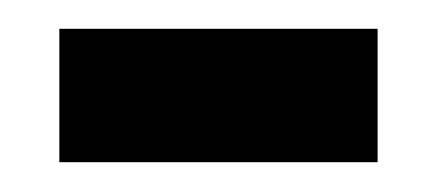

<svg xmlns="http://www.w3.org/2000/svg" viewBox="-20 -274 300 132"><path d="M20.8 -162.5V-254.2H239.6V-162.5Z"/></svg>

Font: Afacad Flux SemiBold
Style: Regular
Weight: 600
Designer: Kristian Moeller
Foundry: Dicotype
Version: Version 1.100